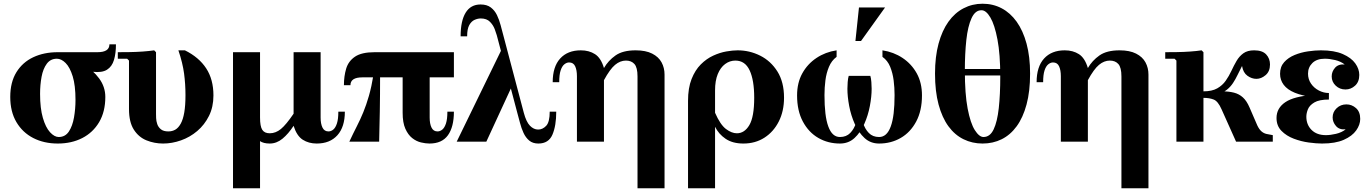

<svg xmlns="http://www.w3.org/2000/svg" viewBox="-20 -760 7345 1030"><path d="M290 -480H503Q567 -480 567 -522H602Q602 -474 591.5 -438.5Q581 -403 554 -386Q527 -369 477 -375L402 -385ZM195 -256Q195 -179 210 -127.5Q225 -76 248.5 -50.5Q272 -25 295 -25L290 10Q216 10 158.5 -19.5Q101 -49 68 -105Q35 -161 35 -240Q35 -319 68 -372.5Q101 -426 158.5 -453Q216 -480 290 -480L285 -445Q251 -445 231 -418Q211 -391 203 -348Q195 -305 195 -256ZM385 -224Q385 -302 370 -350.5Q355 -399 332 -422Q309 -445 285 -445L290 -480Q364 -455 421.5 -419.5Q479 -384 512 -339Q545 -294 545 -240Q545 -161 512 -105Q479 -49 421.5 -19.5Q364 10 290 10L295 -25Q330 -25 349.5 -54.5Q369 -84 377 -130Q385 -176 385 -224Z M855 10Q808 10 766 -7Q724 -24 698 -64.5Q672 -105 672 -175V-435L662 -445H612V-480Q638 -480 674 -480.5Q710 -481 745.5 -483.5Q781 -486 807 -490L817 -480V-149Q817 -142 817.5 -126.5Q818 -111 823.5 -94.5Q829 -78 843 -66.5Q857 -55 883 -55Q904 -55 920.5 -64.5Q937 -74 949.5 -96.5Q962 -119 968.5 -156.5Q975 -194 975 -250Q975 -309 967.5 -365.5Q960 -422 937 -490H972Q1047 -453 1086 -393.5Q1125 -334 1125 -248Q1125 -186 1101 -138Q1077 -90 1038 -57Q999 -24 951 -7Q903 10 855 10Z M1555 -85Q1527 -42 1495.5 -16Q1464 10 1427 10Q1393 10 1374 -3.5Q1355 -17 1346.5 -38.5Q1338 -60 1336.5 -84.5Q1335 -109 1335 -130H1230V-480H1375V-130Q1375 -82 1387 -63.5Q1399 -45 1427 -45Q1459 -45 1487 -68Q1515 -91 1555 -150ZM1375 -348V250H1230V-348ZM1679 10Q1636 10 1604 -10.5Q1572 -31 1555 -85V-480H1700V-129Q1700 -96 1710 -75.5Q1720 -55 1742 -55Q1756 -55 1768 -65Q1780 -75 1787.5 -98Q1795 -121 1795 -161H1830Q1830 -79 1790 -34.5Q1750 10 1679 10Z M2415 -345H1924Q1860 -345 1860 -303H1825Q1825 -351 1837 -391.5Q1849 -432 1884.5 -456Q1920 -480 1990 -480H2415ZM2285 -390V-129Q2285 -96 2295 -75.5Q2305 -55 2327 -55Q2341 -55 2353 -65Q2365 -75 2372.5 -98Q2380 -121 2380 -161H2415Q2415 -79 2383 -34.5Q2351 10 2284 10Q2263 10 2238 4Q2213 -2 2191 -19.5Q2169 -37 2154.5 -69.5Q2140 -102 2140 -155V-390ZM1984 -361H2019Q2019 -249 2017.5 -162Q2016 -75 2014 0H1854Q1875 -45 1894 -82Q1913 -119 1929 -158Q1945 -197 1959 -245.5Q1973 -294 1984 -361Z M2675 -503 2732 -310 2589 0H2430ZM2929 -161H2964Q2964 -85 2943.5 -37.5Q2923 10 2868 10Q2838 10 2819 -6Q2800 -22 2788.5 -47Q2777 -72 2769.5 -101Q2762 -130 2755 -155L2645 -571Q2642 -582 2634 -603.5Q2626 -625 2608.5 -643Q2591 -661 2559 -661Q2543 -661 2526 -653.5Q2509 -646 2497.5 -625.5Q2486 -605 2486 -565H2451Q2451 -648 2478 -692Q2505 -736 2558 -736Q2592 -736 2613 -720Q2634 -704 2646 -679Q2658 -654 2665.5 -625.5Q2673 -597 2680 -571L2790 -155Q2803 -106 2823 -85.5Q2843 -65 2867 -65Q2891 -65 2910 -85Q2929 -105 2929 -161Z M3400 250V-350Q3400 -398 3383.5 -416.5Q3367 -435 3338 -435Q3307 -435 3279.5 -412Q3252 -389 3220 -330V-395Q3243 -435 3282 -462.5Q3321 -490 3390 -490Q3444 -490 3478.5 -472.5Q3513 -455 3529 -425.5Q3545 -396 3545 -360V250ZM3075 0V-351Q3075 -384 3065.5 -404.5Q3056 -425 3033 -425Q3020 -425 3007.5 -415Q2995 -405 2987.5 -382Q2980 -359 2980 -319H2945Q2945 -402 2985 -446Q3025 -490 3096 -490Q3140 -490 3172 -469.5Q3204 -449 3220 -395V0Z M3937 -490Q4001 -490 4058 -461.5Q4115 -433 4150.5 -376.5Q4186 -320 4186 -236Q4186 -164 4158 -108.5Q4130 -53 4081 -21.5Q4032 10 3968 10Q3910 10 3872.5 -15.5Q3835 -41 3816 -80V-155Q3844 -91 3874.5 -68Q3905 -45 3933 -45Q3974 -45 4000 -89Q4026 -133 4026 -236Q4026 -330 4001.5 -382.5Q3977 -435 3925 -435Q3895 -435 3870 -416.5Q3845 -398 3830.5 -362.5Q3816 -327 3816 -275V250H3671V-219Q3671 -288 3690 -336Q3709 -384 3739.5 -414.5Q3770 -445 3806 -461.5Q3842 -478 3876.5 -484Q3911 -490 3937 -490Z M4696 10Q4650 10 4618 -19.5Q4586 -49 4565.5 -95Q4545 -141 4535.5 -191.5Q4526 -242 4526 -284Q4526 -299 4527.5 -319.5Q4529 -340 4533 -353H4591V-234Q4591 -206 4595 -170.5Q4599 -135 4609.5 -101.5Q4620 -68 4641 -46.5Q4662 -25 4696 -25Q4717 -25 4732.5 -39Q4748 -53 4758.5 -81.5Q4769 -110 4774 -152Q4779 -194 4779 -250Q4779 -290 4774 -329Q4769 -368 4755.5 -401.5Q4742 -435 4714 -455V-490Q4774 -481 4822 -449Q4870 -417 4898 -366.5Q4926 -316 4926 -248Q4926 -166 4895 -108Q4864 -50 4812 -20Q4760 10 4696 10ZM4486 10Q4422 10 4370 -20Q4318 -50 4287 -108Q4256 -166 4256 -248Q4256 -316 4284 -366.5Q4312 -417 4360 -449Q4408 -481 4468 -490V-455Q4441 -435 4427 -401.5Q4413 -368 4408 -329Q4403 -290 4403 -250Q4403 -194 4408 -152Q4413 -110 4423.5 -81.5Q4434 -53 4449.5 -39Q4465 -25 4486 -25Q4520 -25 4541 -46.5Q4562 -68 4572.5 -101.5Q4583 -135 4587 -170.5Q4591 -206 4591 -234V-353H4649Q4653 -340 4654.5 -319.5Q4656 -299 4656 -284Q4656 -242 4646.5 -191.5Q4637 -141 4616.5 -95Q4596 -49 4564 -19.5Q4532 10 4486 10ZM4569 -540 4588 -720H4728L4599 -540Z M5251 10Q5196 10 5149 -13Q5102 -36 5068 -82.5Q5034 -129 5015 -199.5Q4996 -270 4996 -365Q4996 -456 5015 -526Q5034 -596 5068 -643.5Q5102 -691 5149 -715.5Q5196 -740 5251 -740Q5307 -740 5353.5 -715.5Q5400 -691 5434 -643.5Q5468 -596 5487 -526Q5506 -456 5506 -365Q5506 -270 5487 -199.5Q5468 -129 5434 -82.5Q5400 -36 5353.5 -13Q5307 10 5251 10ZM5256 -25Q5291 -25 5310.5 -66Q5330 -107 5338 -180Q5346 -253 5346 -349Q5346 -469 5331 -548Q5316 -627 5293 -666Q5270 -705 5246 -705Q5212 -706 5192 -662.5Q5172 -619 5164 -545.5Q5156 -472 5156 -381Q5156 -256 5171 -177.5Q5186 -99 5209.5 -62Q5233 -25 5256 -25ZM5084 -390H5431V-355H5084Z M5996 250V-350Q5996 -398 5979.5 -416.5Q5963 -435 5934 -435Q5903 -435 5875.5 -412Q5848 -389 5816 -330V-395Q5839 -435 5878 -462.5Q5917 -490 5986 -490Q6040 -490 6074.5 -472.5Q6109 -455 6125 -425.5Q6141 -396 6141 -360V250ZM5671 0V-351Q5671 -384 5661.5 -404.5Q5652 -425 5629 -425Q5616 -425 5603.5 -415Q5591 -405 5583.5 -382Q5576 -359 5576 -319H5541Q5541 -402 5581 -446Q5621 -490 5692 -490Q5736 -490 5768 -469.5Q5800 -449 5816 -395V0Z M6291 0V-435L6281 -445H6231V-480Q6257 -480 6293 -480.5Q6329 -481 6364.5 -483.5Q6400 -486 6426 -490L6436 -480V0ZM6611 0 6533 -174Q6514 -217 6491 -226Q6468 -235 6436 -235V-270H6536Q6572 -270 6599.5 -263Q6627 -256 6647.5 -237.5Q6668 -219 6683 -184L6725 -87Q6735 -66 6747 -55.5Q6759 -45 6774 -41.5Q6789 -38 6808 -35V0ZM6436 -246V-270Q6482 -270 6510 -286Q6538 -302 6555.5 -327Q6573 -352 6586 -380Q6599 -408 6613.5 -433Q6628 -458 6650 -474Q6672 -490 6708 -490Q6752 -490 6772.5 -468Q6793 -446 6793 -414Q6793 -377 6769.5 -357Q6746 -337 6720 -337Q6695 -337 6672 -353.5Q6649 -370 6643 -406Q6630 -381 6619 -358Q6608 -335 6594.5 -314.5Q6581 -294 6561.5 -278.5Q6542 -263 6511.5 -254.5Q6481 -246 6436 -246Z M6828 -127Q6828 -180 6875.5 -212Q6923 -244 7029 -251L7025 -239Q6966 -246 6926 -262.5Q6886 -279 6866.5 -305Q6847 -331 6847 -364Q6847 -402 6869 -426.5Q6891 -451 6925 -465Q6959 -479 6997 -484.5Q7035 -490 7066 -490Q7138 -490 7183.5 -470Q7229 -450 7250.5 -420Q7272 -390 7272 -358Q7272 -321 7249.5 -300.5Q7227 -280 7198 -280Q7167 -280 7145.5 -300.5Q7124 -321 7124 -350Q7124 -376 7142 -396.5Q7160 -417 7194 -414Q7172 -431 7142 -438Q7112 -445 7087 -445Q7044 -445 7020.5 -422Q6997 -399 6997 -365Q6997 -335 7013 -311.5Q7029 -288 7055 -274.5Q7081 -261 7109 -261V-226Q7057 -226 7031 -210.5Q7005 -195 6996.5 -174Q6988 -153 6988 -134Q6988 -91 7016 -63Q7044 -35 7093 -35Q7117 -35 7147 -42Q7177 -49 7199 -66Q7165 -63 7147 -84Q7129 -105 7129 -130Q7129 -159 7150.5 -179.5Q7172 -200 7203 -200Q7232 -200 7254.5 -180Q7277 -160 7277 -122Q7277 -91 7255.5 -60.5Q7234 -30 7189 -10Q7144 10 7072 10Q7042 10 7001 4.5Q6960 -1 6920.5 -16Q6881 -31 6854.5 -58Q6828 -85 6828 -127Z"/></svg>

Font: Brygada 1918
Style: Bold
Weight: 700
Designer: Mateusz Machalski | Borys Kosmynka | Przemek Hoffer
Foundry: NIEPODLEGLA 2018
Version: Version 3.006